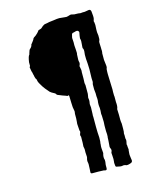

<svg xmlns="http://www.w3.org/2000/svg" viewBox="-111 -800 690 873"><g transform="rotate(-15 234.5 -363.5)"><path d="M404 -589Q404 -587 403.5 -583.5Q403 -580 402 -579Q400 -577 400 -570Q401 -562 401 -545V-544V-539Q402 -532 401 -525Q400 -523 400 -520V-496V-489Q402 -473 403 -464Q404 -458 403 -452Q401 -448 400.5 -442.5Q400 -437 400 -430.5Q400 -424 400 -421Q400 -402 401 -392Q401 -387 401.5 -377Q402 -367 402 -362Q403 -349 402 -337Q402 -317 403 -315V-308V-290Q405 -270 401 -260Q400 -259 400 -256Q400 -239 401 -231V-229V-207Q401 -200 403 -188V-164Q403 -148 401 -143V-140Q402 -136 401.5 -126.5Q401 -117 403 -113V-107L400 -92Q400 -89 401 -88Q401 -80 403 -66L402 -65Q402 -64 402 -63Q402 -60 401 -51.5Q400 -43 401 -38Q401 -34 402.5 -26Q404 -18 404 -16Q405 -6 393 -3Q391 -2 386.5 -1Q382 0 380 0H375Q365 -5 355 -2Q351 -1 341 -3Q338 -3 332 -5Q326 -5 325 -10Q325 -12 324 -19Q323 -26 324 -29Q326 -40 324 -61Q322 -73 325 -77Q329 -85 324 -94Q321 -100 323 -110Q325 -132 325 -144Q326 -144 326 -159L325 -174V-200Q325 -203 325.5 -208.5Q326 -214 326 -217Q326 -222 325.5 -232Q325 -242 325 -247Q325 -248 324.5 -251Q324 -254 324 -256Q324 -265 325 -270V-283Q322 -301 325 -318V-327Q325 -329 324.5 -333Q324 -337 324 -339V-352Q321 -372 322 -389V-392Q322 -397 323 -399Q326 -406 324 -420V-428Q324 -434 324.5 -446.5Q325 -459 325 -465Q325 -470 324.5 -478.5Q324 -487 324 -491Q324 -500 323 -505Q322 -508 322 -534Q322 -537 323 -544Q324 -551 323.5 -556.5Q323 -562 320 -566V-571Q320 -575 321 -583.5Q322 -592 322 -598.5Q322 -605 320 -611V-613Q320 -617 321.5 -625Q323 -633 324 -638V-641Q321 -651 309 -648Q308 -648 304 -646.5Q300 -645 298 -645Q291 -645 289 -637Q289 -635 288 -632Q287 -629 286.5 -626.5Q286 -624 286 -622Q288 -597 287 -592V-587Q287 -584 288.5 -566.5Q290 -549 288 -545Q287 -537 287 -521Q287 -514 288 -511Q291 -503 286 -493Q284 -490 286 -486Q290 -469 288 -462V-453V-431Q286 -408 289 -401V-400V-359Q289 -356 287.5 -350Q286 -344 286 -341Q289 -328 286 -316Q285 -312 286 -305Q287 -298 287 -296Q286 -285 286 -263Q285 -263 286 -250V-237V-203Q286 -195 286.5 -178.5Q287 -162 288 -154Q288 -132 286 -126V-122Q286 -116 285 -113V-105Q287 -85 287 -81Q281 -62 286 -49V-40Q284 -30 284 -26V-11Q284 1 273 -3Q271 -4 269 -4Q261 -5 244 -5H216Q208 -5 208 -11Q208 -23 209 -29Q211 -52 208 -61V-69Q208 -71 209 -74Q210 -77 210.5 -79.5Q211 -82 211 -84Q209 -110 210 -115V-120Q210 -122 208.5 -128.5Q207 -135 208 -138Q209 -142 209 -179Q208 -180 208 -181Q205 -188 210 -197Q211 -199 211 -203Q210 -204 209.5 -207Q209 -210 209 -211Q209 -214 208.5 -218Q208 -222 208 -225Q206 -242 208 -250Q209 -255 209 -265V-286Q209 -288 210 -293Q211 -298 210 -301Q206 -317 206 -338Q206 -360 205 -371Q205 -373 204 -374.5Q203 -376 201 -375Q197 -372 192 -376Q179 -380 155 -390Q150 -392 150 -395Q147 -400 136 -405Q133 -406 124 -413Q103 -437 99 -444Q98 -446 93.5 -453Q89 -460 87 -464Q83 -471 82 -478Q82 -483 79 -486Q77 -488 77 -490Q75 -494 73 -506Q73 -508 72 -509Q72 -512 70.5 -517.5Q69 -523 68 -525L65 -543V-546Q68 -546 68 -550V-567Q72 -594 78 -600Q79 -600 79 -603Q80 -606 81.5 -611Q83 -616 84.5 -619.5Q86 -623 90 -626L93 -629Q95 -631 97 -635Q98 -636 98 -638.5Q98 -641 99 -642Q101 -645 107.5 -653Q114 -661 116 -667L119 -670L128 -676Q132 -679 138 -685Q142 -689 144 -692Q147 -698 153 -698Q162 -700 166 -705Q169 -709 178 -714Q181 -716 187.5 -716.5Q194 -717 196 -718Q202 -720 214 -721Q226 -722 230 -723Q242 -725 250 -725H256Q276 -723 287 -722Q289 -722 290 -723Q294 -723 295 -724Q299 -725 305 -727H310Q322 -724 323 -724Q345 -724 352 -722Q356 -723 362 -723Q368 -723 372 -723L390 -726Q400 -728 402 -717Q404 -701 404 -695V-685Q404 -683 402.5 -678.5Q401 -674 400.5 -672Q400 -670 402 -665V-662Q403 -659 403 -651Q403 -648 402.5 -641Q402 -634 402 -630V-619Q405 -602 404 -589Z"/></g></svg>

Font: Gutenberg Clean
Style: Regular
Weight: 400
Designer: Nicola Manzari, Bruno Pierini
Foundry: Unio | Creative Solutions
Version: Version 1.001;PS 001.001;hotconv 1.0.88;makeotf.lib2.5.64775